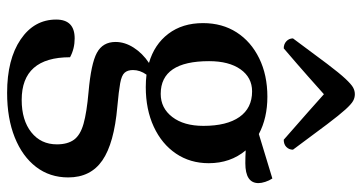

<svg xmlns="http://www.w3.org/2000/svg" viewBox="-259 -489 1018 540"><g transform="rotate(90 250.0 -219.0)"><path d="M225 -120Q207 -120 190 -122Q177 -104 177 -84Q177 -69 184.5 -60.5Q192 -52 214 -48Q236 -44 280 -40Q383 -31 431 2Q479 35 479 98Q479 150 449.5 188.5Q420 227 366.5 248.5Q313 270 241 270Q147 270 91 232Q35 194 35 132Q35 80 88 80Q117 80 141 93Q141 229 261 229Q318 229 352 202Q386 175 386 130Q386 100 373 82Q360 64 328 55Q296 46 239 41Q159 34 128.5 17.5Q98 1 98 -35Q98 -61 114 -86Q130 -111 157 -129Q105 -144 75 -183.5Q45 -223 45 -281Q45 -335 71 -375.5Q97 -416 144 -439Q191 -462 252 -462Q312 -462 357 -438L482 -476Q488 -467 491.5 -456Q495 -445 495 -437Q495 -400 439 -400Q422 -400 403 -401Q439 -358 439 -297Q439 -245 412 -205Q385 -165 336.5 -142.5Q288 -120 225 -120ZM244 -162Q284 -162 309 -194.5Q334 -227 334 -282Q334 -348 309 -383.5Q284 -419 237 -419Q198 -419 175 -386.5Q152 -354 152 -298Q152 -162 244 -162ZM245 -708Q255 -708 264 -703Q273 -698 288 -681.5Q303 -665 329.5 -630Q356 -595 401 -534Q401 -523 393.5 -515.5Q386 -508 373 -508Q326 -549 295 -576.5Q264 -604 245 -621Q226 -604 195 -576.5Q164 -549 116 -508Q104 -508 96 -515.5Q88 -523 88 -534Q133 -595 159.5 -630Q186 -665 201.5 -681.5Q217 -698 226 -703Q235 -708 245 -708Z"/></g></svg>

Font: Petrona SemiBold
Style: Regular
Weight: 600
Designer: Ringo R. Seeber
Foundry: Ringo R. Seeber
Version: Version 2.001; ttfautohint (v1.8.3)